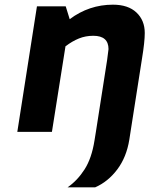

<svg xmlns="http://www.w3.org/2000/svg" viewBox="-20 -564 639 821"><path d="M587 -312 540 -12 533 33Q521 108 481.5 160.5Q442 213 387 237H269Q311 208 341.5 160.5Q372 113 384 37L390 0L438 -307Q444 -349 444 -354Q444 -411 379 -411Q346 -411 317.5 -399.5Q289 -388 260 -366L202 0H54L138 -537H261L278 -482Q361 -544 463 -544Q528 -544 563.5 -510.5Q599 -477 599 -423Q599 -385 587 -312Z"/></svg>

Font: Exo
Style: Bold Italic
Weight: 700
Italic angle: -9°
Designer: Natanael Gama
Foundry: Natanael Gama
Version: Version 1.500; ttfautohint (v1.6)